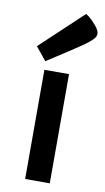

<svg xmlns="http://www.w3.org/2000/svg" viewBox="-91 -848 490 892"><g transform="rotate(10 154.5 -402.0)"><path d="M94.7 -515.1H210.9V0H94.7ZM41.5 -617.2 240.7 -804.2Q247.1 -800.8 254.9 -794.9Q261.7 -789.6 270.3 -781.2Q278.8 -772.9 289.6 -760.3Q298.8 -749 303.7 -739.7Q308.6 -730.5 308.6 -722.2Q308.6 -710 297.6 -697.5Q286.6 -685.1 261.7 -667Q254.9 -662.1 244.1 -654.8Q233.4 -647.5 220.2 -638.7Q207 -629.9 192.4 -620.4Q177.7 -610.8 163.6 -601.6Q129.9 -579.6 91.8 -555.2Z"/></g></svg>

Font: Doppio One
Style: Regular
Weight: 400
Designer: Szymon Celej
Foundry: Szymon Celej
Version: Version 1.002